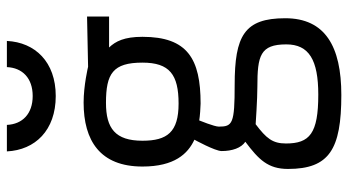

<svg xmlns="http://www.w3.org/2000/svg" viewBox="-247 -526 1012 558"><g transform="rotate(-90 259.0 -247.0)"><path d="M262 239C403 239 485 192 485 76C485 -43 434 -71 291 -71C179 -71 170 -77 170 -117C170 -130 188 -174 188 -174C199 -172 228 -170 237 -170C367 -170 431 -208 431 -339C431 -392 418 -417 400 -436H490V-500L344 -497C344 -497 290 -510 240 -510C129 -510 54 -462 54 -339C54 -246 91 -207 132 -188C132 -188 99 -128 99 -109C99 -78 108 -52 126 -40C74 -1 47 26 47 84C47 204 104 239 262 239ZM286 -5C376 -5 409 3 409 79C409 145 364 172 263 172C150 172 121 147 121 78C121 39 136 21 177 -10C177 -10 250 -5 286 -5ZM237 -234C154 -234 129 -267 129 -339C129 -418 165 -445 239 -445C324 -445 356 -425 356 -339C356 -260 321 -234 237 -234ZM98 -733C102 -651 159 -591 259 -591C358 -591 415 -651 419 -733H343C341 -688 311 -658 259 -658C207 -658 177 -688 175 -733Z"/></g></svg>

Font: TitilliumText22L
Style: 400 wt
Weight: 400
Designer: Campivisivi
Foundry: Campivisivi
Version: 1.000